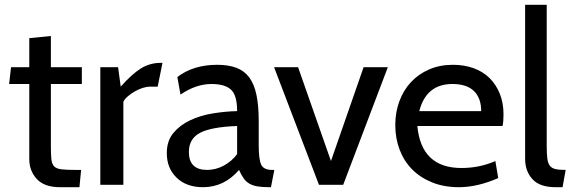

<svg xmlns="http://www.w3.org/2000/svg" viewBox="-20 -770 2384 800"><path d="M318 -62 311 10H230Q165 10 133.5 -24Q102 -58 102 -107V-420H18L26 -490H102V-611L192 -620V-490H321V-420H192V-162Q192 -127 194 -107Q196 -87 205.5 -77Q215 -67 236 -64.5Q257 -62 295 -62Z M657 -508 637 -409H606Q591 -409 574 -403.5Q557 -398 541.5 -389Q526 -380 513 -369Q500 -358 494 -346V0H398V-490H472L483 -409Q529 -461 566.5 -484.5Q604 -508 649 -508Z M1123 -62 1109 10H1102Q1072 10 1052 6.5Q1032 3 1018 -5.5Q1004 -14 994.5 -28Q985 -42 976 -62Q914 10 826 10Q757 10 716 -29.5Q675 -69 675 -132Q675 -183 702.5 -216Q730 -249 772.5 -269Q815 -289 867 -297.5Q919 -306 968 -307Q968 -373 942.5 -396.5Q917 -420 861 -420Q797 -420 732 -376L719 -449Q785 -500 885 -500Q932 -500 965 -487.5Q998 -475 1018.5 -447.5Q1039 -420 1048.5 -375Q1058 -330 1058 -265V-165Q1058 -107 1068 -84.5Q1078 -62 1114 -62ZM968 -128V-245Q860 -241 813.5 -216.5Q767 -192 767 -137Q767 -62 843 -62Q879 -62 912.5 -80Q946 -98 968 -128Z M1596 -490 1410 0H1309L1122 -490H1222L1359 -99L1495 -490Z M2074 -245H1719Q1735 -70 1903 -70Q1978 -70 2044 -99L2056 -28Q1969 10 1892 10Q1830 10 1780.5 -10Q1731 -30 1697 -64.5Q1663 -99 1645 -146.5Q1627 -194 1627 -249Q1627 -302 1644 -348Q1661 -394 1692 -427.5Q1723 -461 1767.5 -480.5Q1812 -500 1867 -500Q1914 -500 1953 -486Q1992 -472 2019.5 -445Q2047 -418 2062.5 -379.5Q2078 -341 2078 -293Q2078 -265 2074 -245ZM1865 -420Q1756 -420 1727 -307H1985Q1985 -361 1955 -390.5Q1925 -420 1865 -420Z M2337 -62 2324 10H2295Q2229 10 2198.5 -23.5Q2168 -57 2168 -108V-750H2258V-160Q2258 -129 2260.5 -109.5Q2263 -90 2271 -79.5Q2279 -69 2294.5 -65.5Q2310 -62 2337 -62Z"/></svg>

Font: Cabin
Style: Regular
Weight: 400
Designer: Pablo Impallari
Foundry: Pablo Impallari
Version: Version 1.007